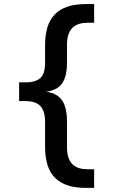

<svg xmlns="http://www.w3.org/2000/svg" viewBox="-20 -732 590 946"><path d="M402.8 193.8Q301.8 193.8 252 145.3Q202.1 96.7 202.1 -8.8V-132.8Q202.1 -183.1 179.7 -208.5Q157.2 -233.9 105 -233.9H74.2V-326.2H105Q131.3 -326.2 149.9 -331.8Q168.5 -337.4 180.2 -349.1Q191.9 -360.8 197 -379.2Q202.1 -397.5 202.1 -422.9V-508.8Q202.1 -559.1 213.6 -597.2Q225.1 -635.3 249.5 -660.6Q273.9 -686 311.8 -699Q349.6 -711.9 402.8 -711.9H443.8V-620.1H413.1Q389.6 -620.1 370.8 -614.5Q352.1 -608.9 338.4 -596.2Q324.7 -583.5 317.4 -562.7Q310.1 -542 310.1 -511.2V-425.8Q310.1 -389.2 304 -363.3Q297.9 -337.4 285.2 -320.1Q272.5 -302.7 252.9 -293.2Q233.4 -283.7 207 -279.8Q259.3 -273.9 284.7 -239Q310.1 -204.1 310.1 -131.8V-7.8Q310.1 23.9 317.4 44.9Q324.7 65.9 338.4 78.6Q352.1 91.3 370.8 96.7Q389.6 102.1 413.1 102.1H443.8V193.8Z"/></svg>

Font: Code New Roman
Style: Bold
Weight: 700
Monospace: yes
Designer: Sam Radian
Foundry: Code New Roman
Version: Version 1.508 October 19, 2014